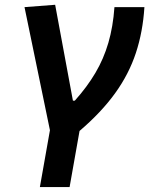

<svg xmlns="http://www.w3.org/2000/svg" viewBox="-20 -547 626 792"><path d="M144.5 224.6 186 -9.8 81.1 -517.6 207.5 -527.3 280.8 -131.8H288.6Q339.4 -188.5 373.5 -246.3Q407.7 -304.2 427 -370.4Q446.3 -436.5 452.1 -517.6H575.7Q569.3 -416 540.5 -328.6Q511.7 -241.2 454.8 -162.4Q397.9 -83.5 308.1 -6.8L267.1 224.6Z"/></svg>

Font: Cascadia Code PL SemiBold
Style: Italic
Weight: 600
Italic angle: -10°
Monospace: yes
Designer: Aaron Bell
Foundry: Saja Typeworks
Version: Version 2404.023; ttfautohint (v1.8.4)